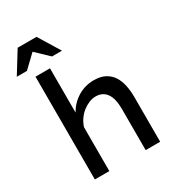

<svg xmlns="http://www.w3.org/2000/svg" viewBox="-252 -1060 1067 1181"><g transform="rotate(-30 281.5 -469.5)"><path d="M532 0H429V-293Q429 -367 402.5 -403.5Q376 -440 326 -440Q303 -440 279 -430Q255 -420 234 -403.5Q213 -387 196.5 -363.5Q180 -340 171 -312V0H68V-730H171V-416Q202 -470 253.5 -501Q305 -532 367 -532Q415 -532 447 -514.5Q479 -497 497.5 -468Q516 -439 524 -400Q532 -361 532 -317ZM62 -939H196L289 -787H218L129 -872L40 -787H-32Z"/></g></svg>

Font: Rising Sun Medium
Style: Regular
Weight: 500
Designer: Matt McInerney, Pablo Impallari, Rodrigo Fuenzalida (Raleway font), Stephen Hutchings (Greek), Cristiano Sobral (main ch
Foundry: The Rising Sun Project Authors
Version: Version 4.327; ttfautohint (v1.8.4.7-5d5b-dirty)